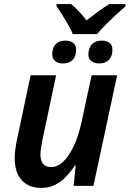

<svg xmlns="http://www.w3.org/2000/svg" viewBox="-20 -911 635 941"><path d="M337 -744Q328 -766 313.5 -791Q299 -816 284.5 -839Q270 -862 257 -880V-891H329Q346 -877 367 -855Q388 -833 404 -811Q432 -833 460.5 -854Q489 -875 516 -891H595V-880Q576 -864 550 -840Q524 -816 498.5 -790.5Q473 -765 456 -744ZM289 -600Q266 -600 251 -611Q236 -622 236 -645Q236 -677 253 -694.5Q270 -712 301 -712Q322 -712 337.5 -701.5Q353 -691 353 -667Q353 -636 336.5 -618Q320 -600 289 -600ZM466 -600Q444 -600 428.5 -611Q413 -622 413 -645Q414 -677 431 -694.5Q448 -712 479 -712Q501 -712 516 -701.5Q531 -691 531 -667Q531 -636 514 -618Q497 -600 466 -600ZM182 10Q140 10 111 -7.5Q82 -25 67 -57.5Q52 -90 52 -135Q52 -156 55.5 -182Q59 -208 65 -235L130 -542H255L186 -216Q183 -198 180.5 -182Q178 -166 178 -154Q178 -124 191 -108Q204 -92 231 -92Q261 -92 289.5 -118.5Q318 -145 341.5 -195Q365 -245 380 -314L429 -542H554L438 0H341L351 -100H347Q328 -71 304 -45.5Q280 -20 250 -5Q220 10 182 10Z"/></svg>

Font: Noto Sans Display SemiBold
Style: Italic
Weight: 600
Italic angle: -12°
Designer: Monotype Design Team
Foundry: Monotype Imaging Inc.
Version: Version 2.003